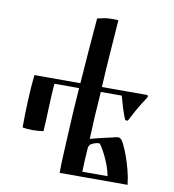

<svg xmlns="http://www.w3.org/2000/svg" viewBox="-84 -839 828 913"><g transform="rotate(10 329.5 -382.0)"><path d="M54 -182Q54 -245 57 -313Q60 -381 66 -437H288L301 -609Q307 -689 313 -754Q333 -759 347.5 -761.5Q362 -764 384 -764Q391 -764 398.5 -764Q406 -764 414 -763L403 -611Q400 -568 397 -524.5Q394 -481 392 -437H607Q615 -437 615 -431Q615 -429 614 -427Q613 -425 612 -423Q601 -407 591 -390.5Q581 -374 571 -357L544 -306Q540 -299 534 -300Q528 -301 526 -307Q522 -316 518 -328Q514 -340 509 -354L492 -413H391L383 -293Q382 -264 380.5 -237Q379 -210 378 -184Q396 -189 414 -193.5Q432 -198 450 -202L486 -210Q493 -212 498.5 -213.5Q504 -215 509 -215Q518 -215 526 -207Q531 -202 538.5 -186.5Q546 -171 552.5 -155Q559 -139 561 -132Q571 -104 580 -70.5Q589 -37 593 0H265Q265 -41 267.5 -87.5Q270 -134 272 -178L278 -292Q280 -322 282 -352Q284 -382 286 -413H167Q166 -401 165 -387Q164 -373 163 -356L160 -289Q159 -263 158 -234Q157 -205 155 -182Q131 -178 103 -178Q90 -178 77.5 -179Q65 -180 54 -182ZM428 -171H426Q412 -171 396 -164Q384 -159 380.5 -152.5Q377 -146 376 -139L372 -74Q371 -58 371 -45.5Q371 -33 370 -24H492Q486 -56 473 -88Q460 -120 446 -144Q436 -162 428 -171Z"/></g></svg>

Font: Ponomar
Style: Regular
Weight: 400
Version: Version 1.301; ttfautohint (v1.8.4.7-5d5b)